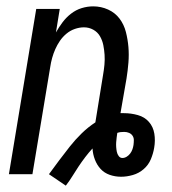

<svg xmlns="http://www.w3.org/2000/svg" viewBox="-20 -548 540 604"><path d="M134 0Q150 -22 166.5 -44Q183 -66 200 -87.5Q217 -109 237 -128.5Q257 -148 280 -163L304 -311Q307 -328 308.5 -344Q310 -360 309 -375.5Q308 -391 305 -406Q302 -421 294.5 -434Q287 -447 273.5 -454.5Q260 -462 244 -462Q230 -462 215.5 -457Q201 -452 189 -442Q177 -432 168.5 -419.5Q160 -407 154 -393.5Q148 -380 144 -365.5Q140 -351 138 -337L82 0H8L94 -520H168L156 -446Q165 -462 176.5 -477.5Q188 -493 203.5 -505Q219 -517 237 -522.5Q255 -528 273 -528Q298 -528 320 -518Q342 -508 356 -489.5Q370 -471 376 -447.5Q382 -424 384 -400Q386 -376 384 -351Q382 -326 378 -301L359 -192H370Q392 -192 413.5 -186Q435 -180 448.5 -164.5Q462 -149 465.5 -127.5Q469 -106 465 -83Q462 -65 454.5 -47Q447 -29 432 -16Q417 -3 398 2.5Q379 8 361 8Q342 8 325 2Q308 -4 296.5 -16.5Q285 -29 278.5 -46Q272 -63 271 -81Q259 -68 248 -53.5Q237 -39 227 -24Q217 -9 207.5 6.5Q198 22 187 36ZM365 -51Q372 -51 378.5 -55Q385 -59 389.5 -65Q394 -71 396.5 -78Q399 -85 400 -92Q401 -100 401 -107.5Q401 -115 397 -121Q393 -127 386 -130Q379 -133 371 -133Q365 -133 360 -132.5Q355 -132 349 -130Q348 -123 347 -115.5Q346 -108 345.5 -100.5Q345 -93 345.5 -85.5Q346 -78 347.5 -70.5Q349 -63 353.5 -57Q358 -51 365 -51Z"/></svg>

Font: Iosevka Oblique
Style: Regular
Weight: 400
Italic angle: -9°
Monospace: yes
Designer: Belleve Invis
Foundry: Belleve Invis
Version: Version 32.5.0; ttfautohint (v1.8.4)